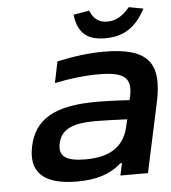

<svg xmlns="http://www.w3.org/2000/svg" viewBox="-51 -727 696 783"><g transform="rotate(-5 297.5 -336.0)"><path d="M389 -509C325 -509 266 -501 196 -486L178 -399C242 -412 302 -419 358 -419C461 -419 496 -395 478 -315L475 -303C412 -307 366 -308 341 -308C168 -308 86 -259 63 -151C40 -44 98 9 234 9C313 9 370 -9 416 -50H422L411 0H524L586 -288C618 -442 570 -509 389 -509ZM176 -152C188 -208 233 -230 331 -230C360 -230 413 -228 459 -226L453 -201C436 -119 380 -78 276 -78C194 -78 165 -101 176 -152ZM278 -670 343 -681C357 -646 379 -630 413 -630C448 -630 475 -646 505 -681L564 -670C525 -596 475 -563 399 -563C323 -563 287 -596 278 -670Z"/></g></svg>

Font: LT Wave Medium
Style: Italic
Weight: 500
Designer: Daniel Lyons
Version: Version 2.5 (Glyphs App)